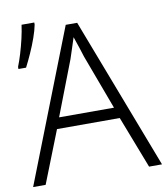

<svg xmlns="http://www.w3.org/2000/svg" viewBox="-84 -822 776 892"><g transform="rotate(-10 304.0 -376.0)"><path d="M547 0 452 -246H156L59 0H0L280 -716H334L608 0ZM434 -298 338 -556Q334 -570 324 -600Q314 -630 306 -653Q298 -627 289 -600.5Q280 -574 274 -555L175 -298ZM28 -552V-562Q38 -587 48 -620Q58 -653 66 -687.5Q74 -722 78 -752H138V-742Q133 -716 121 -682Q109 -648 93.5 -613.5Q78 -579 64 -552Z"/></g></svg>

Font: BC Sans Light
Style: Regular
Weight: 300
Designer: Monotype Design Team
Foundry: Monotype Imaging Inc.
Version: Version 2.000;GOOG;noto-source:20170915:90ef993387c0